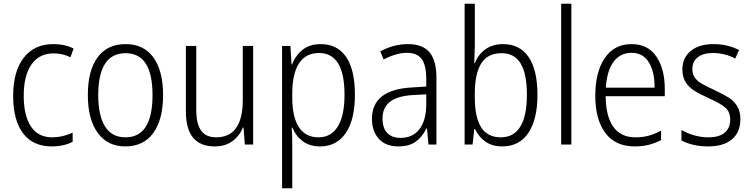

<svg xmlns="http://www.w3.org/2000/svg" viewBox="-20 -780 4054 1036"><path d="M51 -262Q51 -396 108.5 -469Q166 -542 267 -542Q331 -542 377 -518L360 -471Q318 -492 269 -492Q192 -492 150 -432.5Q108 -373 108 -263Q108 -157 146.5 -98Q185 -39 262 -39Q317 -39 372 -64V-15Q325 10 259 10Q158 10 104.5 -60.5Q51 -131 51 -262Z M656 10Q560 10 507 -63.5Q454 -137 454 -267Q454 -399 506.5 -470.5Q559 -542 658 -542Q756 -542 808 -469.5Q860 -397 860 -267Q860 -136 807.5 -63Q755 10 656 10ZM657 -39Q803 -39 803 -267Q803 -493 658 -493Q583 -493 546.5 -435.5Q510 -378 510 -267Q510 -157 546.5 -98Q583 -39 657 -39Z M1346 0H1301L1294 -92H1291Q1272 -46 1233.5 -18Q1195 10 1139 10Q983 10 983 -178V-532H1039V-187Q1039 -111 1065.5 -75Q1092 -39 1146 -39Q1290 -39 1290 -241V-532H1346Z M1895 -269Q1895 -134 1845.5 -62Q1796 10 1708 10Q1651 10 1613.5 -18Q1576 -46 1558 -91H1554Q1557 -51 1557 -1V236H1502V-532H1547L1553 -433H1556Q1576 -483 1614 -512.5Q1652 -542 1710 -542Q1800 -542 1847.5 -473Q1895 -404 1895 -269ZM1557 -282V-254Q1557 -148 1593 -93.5Q1629 -39 1699 -39Q1766 -39 1802.5 -97Q1839 -155 1839 -269Q1839 -494 1701 -494Q1630 -494 1594 -439Q1558 -384 1557 -282Z M2335 -359V0H2292L2284 -87H2281Q2258 -40 2222.5 -15Q2187 10 2129 10Q2061 10 2024 -31Q1987 -72 1987 -139Q1987 -296 2201 -308L2280 -313V-353Q2280 -429 2255 -462Q2230 -495 2176 -495Q2119 -495 2050 -459L2032 -503Q2105 -542 2181 -542Q2261 -542 2298 -497.5Q2335 -453 2335 -359ZM2207 -267Q2124 -262 2084 -230.5Q2044 -199 2044 -140Q2044 -89 2069.5 -62.5Q2095 -36 2141 -36Q2208 -36 2244 -84Q2280 -132 2280 -217V-271Z M2542 -531Q2542 -514 2539 -439H2542Q2561 -487 2600 -514.5Q2639 -542 2695 -542Q2785 -542 2832.5 -472Q2880 -402 2880 -268Q2880 -136 2831 -63Q2782 10 2690 10Q2637 10 2600.5 -15Q2564 -40 2543 -84H2539L2530 0H2487V-760H2542ZM2542 -276V-254Q2542 -146 2576.5 -92.5Q2611 -39 2682 -39Q2752 -39 2787.5 -96.5Q2823 -154 2823 -269Q2823 -381 2789.5 -437Q2756 -493 2687 -493Q2611 -493 2576.5 -437.5Q2542 -382 2542 -276Z M3008 0V-760H3063V0Z M3567 -301V-261H3248Q3249 -152 3289.5 -95.5Q3330 -39 3408 -39Q3447 -39 3479 -47.5Q3511 -56 3547 -75V-24Q3514 -7 3480 1.5Q3446 10 3405 10Q3300 10 3246 -63Q3192 -136 3192 -263Q3192 -391 3243 -466.5Q3294 -542 3388 -542Q3476 -542 3521.5 -475Q3567 -408 3567 -301ZM3249 -307H3512Q3513 -391 3481.5 -443Q3450 -495 3388 -495Q3327 -495 3291 -447Q3255 -399 3249 -307Z M3801 10Q3719 10 3657 -22V-79Q3687 -61 3725 -50Q3763 -39 3801 -39Q3861 -39 3890.5 -64Q3920 -89 3920 -135Q3920 -176 3894 -199Q3868 -222 3803 -251Q3754 -273 3725 -291.5Q3696 -310 3679 -337.5Q3662 -365 3662 -406Q3662 -468 3707 -505Q3752 -542 3829 -542Q3906 -542 3968 -510L3947 -464Q3922 -478 3890.5 -486Q3859 -494 3828 -494Q3775 -494 3745.5 -471.5Q3716 -449 3716 -408Q3716 -380 3728.5 -362Q3741 -344 3764 -330Q3787 -316 3833 -295Q3882 -272 3911 -254Q3940 -236 3957.5 -207.5Q3975 -179 3975 -137Q3975 -67 3930 -28.5Q3885 10 3801 10Z"/></svg>

Font: Noto Sans UI NarrowLight
Style: Regular
Weight: 300
Width: 4
Designer: Monotype Design Team
Foundry: Monotype Imaging Inc.
Version: Version 1.001